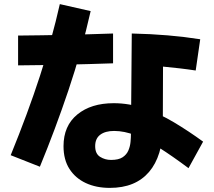

<svg xmlns="http://www.w3.org/2000/svg" viewBox="-20 -847 1040 934"><path d="M174 -36 32 -92Q116 -298 174.5 -478Q233 -658 271 -827L421 -793Q377 -598 313 -408Q249 -218 174 -36ZM530 -684V-539Q415 -535 299 -532.5Q183 -530 68 -529V-674Q183 -675 299 -677.5Q415 -680 530 -684ZM968 -158 897 -29Q818 -88 755 -128Q692 -168 638.5 -189Q585 -210 535 -210Q492 -210 467.5 -191.5Q443 -173 443 -136Q443 -99 467 -84Q491 -69 520 -69Q557 -69 576.5 -82Q596 -95 604.5 -115Q613 -135 615 -157Q617 -179 617 -197L621 -684Q714 -682 796 -675Q878 -668 954 -656L932 -504Q893 -510 854 -514.5Q815 -519 773 -523L772 -232Q772 -160 755 -104.5Q738 -49 705 -10.5Q672 28 624.5 47.5Q577 67 514 67Q448 67 397.5 43.5Q347 20 318 -25Q289 -70 289 -136Q289 -235 356 -290Q423 -345 533 -345Q609 -345 682.5 -319.5Q756 -294 827 -251.5Q898 -209 968 -158Z"/></svg>

Font: Murecho Thin ExtraBold
Style: Regular
Weight: 800
Version: Version 1.010